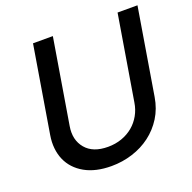

<svg xmlns="http://www.w3.org/2000/svg" viewBox="-130 -857 998 998"><g transform="rotate(-20 369.0 -357.5)"><path d="M76 -248.9 155.2 -727.3H264.9L187.1 -257.8Q174.7 -184.3 215.2 -136Q255.3 -88.1 338.4 -88.1Q379.6 -88.1 415 -100.7Q450.3 -113.3 477.3 -135.8Q504.3 -158.4 521.8 -189.6Q539.4 -220.9 545.1 -257.8L622.9 -727.3H733L653.8 -248.9Q643.8 -187.5 613.5 -139Q583.1 -90.6 538.5 -57Q494 -23.4 438 -5.7Q382.1 12.1 321.4 12.1Q234 12.1 174.7 -21.3Q144.9 -38 123.4 -61.3Q101.9 -84.5 89.3 -113.5Q76.7 -142.4 73.2 -176.5Q69.6 -210.6 76 -248.9Z"/></g></svg>

Font: Inter P Medium
Style: Italic
Weight: 500
Italic angle: 9.39999°
Designer: Rasmus Andersson
Foundry: rsms
Version: Version 3.018;git-588b23468